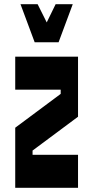

<svg xmlns="http://www.w3.org/2000/svg" viewBox="-20 -888 440 908"><path d="M52 -464H267V-444L52 -284V0H349V-156H134V-176L349 -336V-620H52ZM243 -868 201 -782 158 -868H77L144 -688H257L324 -868Z"/></svg>

Font: Yard Headline
Style: Regular
Weight: 400
Monospace: yes
Designer: Roman Shamin
Foundry: Evil Martians
Version: Version 1.000